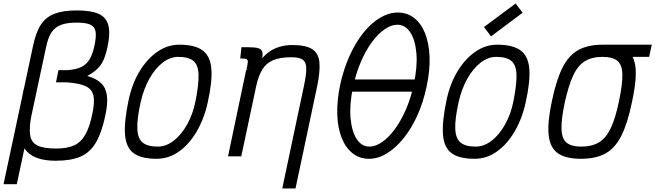

<svg xmlns="http://www.w3.org/2000/svg" viewBox="-51 -885 3710 1087"><path d="M-31 158 136 -625Q152 -702 180.5 -745.5Q209 -789 258 -807.5Q307 -826 384 -826Q465 -826 508.5 -806Q552 -786 563 -740Q574 -694 557 -616Q548 -575 535 -545.5Q522 -516 500 -495Q478 -474 443 -455Q495 -440 522 -413.5Q549 -387 554.5 -342.5Q560 -298 545 -230Q525 -134 492 -78Q459 -22 405 1.5Q351 25 266 25Q182 25 134.5 -2Q87 -29 69.5 -81Q52 -133 57.5 -208.5Q63 -284 83 -380L129 -242Q113 -164 119.5 -121Q126 -78 161.5 -61Q197 -44 268 -44Q329 -44 368.5 -62Q408 -80 432.5 -123.5Q457 -167 472 -242Q486 -306 478 -343Q470 -380 434 -397Q398 -414 326 -419H266L280 -488H334Q381 -492 410 -506Q439 -520 456.5 -549.5Q474 -579 484 -628Q495 -679 490 -707Q485 -735 459.5 -746Q434 -757 382 -757Q328 -757 294 -744Q260 -731 240.5 -701.5Q221 -672 210 -619L44 158Z M836 14Q749 14 706 -17.5Q663 -49 657 -121Q651 -193 676 -313Q695 -407 737.5 -478.5Q780 -550 838.5 -591Q897 -632 964 -632Q1051 -632 1095 -600.5Q1139 -569 1145.5 -497.5Q1152 -426 1125 -305Q1105 -213 1062.5 -140.5Q1020 -68 962 -27Q904 14 836 14ZM842 -55Q889 -55 932 -88Q975 -121 1008 -179.5Q1041 -238 1056 -313Q1075 -409 1073 -463.5Q1071 -518 1043.5 -540.5Q1016 -563 958 -563Q912 -563 869.5 -530Q827 -497 794.5 -439Q762 -381 745 -305Q724 -210 726.5 -155Q729 -100 757 -77.5Q785 -55 842 -55Z M1547 182 1669 -395Q1683 -460 1683 -496Q1683 -532 1663.5 -546.5Q1644 -561 1598 -561Q1535 -561 1496 -544.5Q1457 -528 1435 -493Q1413 -458 1400 -400L1315 0H1240L1342 -486L1431 -552Q1449 -575 1474 -592.5Q1499 -610 1531.5 -620Q1564 -630 1605 -630Q1681 -630 1717 -606.5Q1753 -583 1757.5 -530Q1762 -477 1743 -389L1622 182ZM1344 -489Q1351 -520 1352 -533.5Q1353 -547 1344 -550.5Q1335 -554 1309 -554L1316 -618Q1358 -618 1383 -616.5Q1408 -615 1420.5 -608Q1433 -601 1435 -586.5Q1437 -572 1432 -546Z M2038 14Q1985 14 1945.5 -17Q1906 -48 1883.5 -104Q1861 -160 1858.5 -237Q1856 -314 1875 -406Q1895 -496 1929 -571Q1963 -646 2007 -700.5Q2051 -755 2101 -784.5Q2151 -814 2201 -814Q2254 -814 2293.5 -783.5Q2333 -753 2355.5 -696.5Q2378 -640 2381 -563.5Q2384 -487 2364 -394Q2345 -304 2311 -229.5Q2277 -155 2232.5 -100.5Q2188 -46 2138.5 -16Q2089 14 2038 14ZM2040 -55Q2075 -55 2112.5 -81Q2150 -107 2184.5 -154Q2219 -201 2247 -265Q2275 -329 2291 -406Q2313 -506 2306.5 -582.5Q2300 -659 2271.5 -702Q2243 -745 2199 -745Q2164 -745 2127 -719.5Q2090 -694 2055 -647Q2020 -600 1992.5 -536Q1965 -472 1948 -394Q1927 -295 1933.5 -218.5Q1940 -142 1968 -98.5Q1996 -55 2040 -55ZM1905 -366 1919 -435H2339L2325 -366Z M2636 14Q2549 14 2506 -17.5Q2463 -49 2457 -121Q2451 -193 2476 -313Q2495 -407 2537.5 -478.5Q2580 -550 2638.5 -591Q2697 -632 2764 -632Q2851 -632 2895 -600.5Q2939 -569 2945.5 -497.5Q2952 -426 2925 -305Q2905 -213 2862.5 -140.5Q2820 -68 2762 -27Q2704 14 2636 14ZM2642 -55Q2689 -55 2732 -88Q2775 -121 2808 -179.5Q2841 -238 2856 -313Q2875 -409 2873 -463.5Q2871 -518 2843.5 -540.5Q2816 -563 2758 -563Q2712 -563 2669.5 -530Q2627 -497 2594.5 -439Q2562 -381 2545 -305Q2524 -210 2526.5 -155Q2529 -100 2557 -77.5Q2585 -55 2642 -55ZM2729 -679 2689 -732 2868 -865 2908 -813Z M3238 14Q3151 14 3106.5 -18Q3062 -50 3055 -122.5Q3048 -195 3074 -315Q3099 -434 3134 -503Q3169 -572 3223.5 -602Q3278 -632 3362 -632Q3428 -632 3469.5 -616Q3511 -600 3530.5 -563Q3550 -526 3548.5 -462.5Q3547 -399 3526 -303Q3502 -186 3466.5 -116Q3431 -46 3376.5 -16Q3322 14 3238 14ZM3240 -55Q3300 -55 3340 -79Q3380 -103 3407 -160Q3434 -217 3454 -315Q3474 -411 3472.5 -465Q3471 -519 3444 -541Q3417 -563 3360 -563Q3301 -563 3261 -539Q3221 -515 3194.5 -458.5Q3168 -402 3146 -303Q3126 -208 3128 -153.5Q3130 -99 3157 -77Q3184 -55 3240 -55ZM3354 -563 3369 -632H3639L3624 -563Z"/></svg>

Font: Victor Mono
Style: Italic
Weight: 400
Italic angle: -12°
Monospace: yes
Designer: Rune Bjørnerås
Version: Version 1.561;gftools[0.9.30]